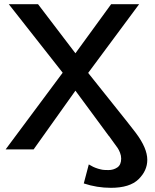

<svg xmlns="http://www.w3.org/2000/svg" viewBox="-20 -715 744 919"><path d="M7 0 280 -367Q238 -420 151 -531Q64 -642 22 -695H162L341 -460Q471 -638 512 -695H646L402 -366L580 -143Q587 -134 604 -112.5Q621 -91 630 -79Q685 -6 685 50Q685 102 643 143Q601 184 511 184Q444 184 381 163L405 72Q407 73 415 77.5Q423 82 426 83.5Q429 85 436.5 88Q444 91 449.5 92.5Q455 94 463 96Q471 98 480 98.5Q489 99 499 99Q523 99 541.5 86.5Q560 74 560 44Q560 30 554.5 16Q549 2 542.5 -7.5Q536 -17 522.5 -35Q509 -53 501 -65V-64Q471 -105 417 -178Q363 -251 341 -281Q308 -234 241 -140.5Q174 -47 141 0Z"/></svg>

Font: Coval
Style: Medium
Weight: 500
Foundry: Context Ltd
Version: Version 001.000